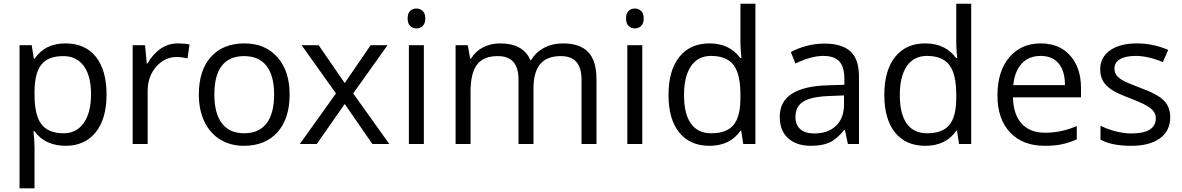

<svg xmlns="http://www.w3.org/2000/svg" viewBox="-20 -780 6405 1040"><path d="M335 9.8Q282.7 9.8 239.5 -9.5Q196.3 -28.8 167 -68.8H161.1Q167 -22 167 20V240.2H85.9V-535.2H151.9L163.1 -461.9H167Q198.2 -505.9 239.7 -525.4Q281.2 -544.9 335 -544.9Q441.4 -544.9 499.3 -472.2Q557.1 -399.4 557.1 -268.1Q557.1 -136.2 498.3 -63.2Q439.5 9.8 335 9.8ZM323.2 -476.1Q241.2 -476.1 204.6 -430.7Q168 -385.3 167 -286.1V-268.1Q167 -155.3 204.6 -106.7Q242.2 -58.1 325.2 -58.1Q394.5 -58.1 433.8 -114.3Q473.1 -170.4 473.1 -269Q473.1 -369.1 433.8 -422.6Q394.5 -476.1 323.2 -476.1Z M942.9 -544.9Q978.5 -544.9 1006.8 -539.1L995.6 -463.9Q962.4 -471.2 937 -471.2Q872.1 -471.2 825.9 -418.5Q779.8 -365.7 779.8 -287.1V0H698.7V-535.2H765.6L774.9 -436H778.8Q808.6 -488.3 850.6 -516.6Q892.6 -544.9 942.9 -544.9Z M1548.8 -268.1Q1548.8 -137.2 1482.9 -63.7Q1417 9.8 1300.8 9.8Q1229 9.8 1173.3 -23.9Q1117.7 -57.6 1087.4 -120.6Q1057.1 -183.6 1057.1 -268.1Q1057.1 -398.9 1122.6 -471.9Q1188 -544.9 1304.2 -544.9Q1416.5 -544.9 1482.7 -470.2Q1548.8 -395.5 1548.8 -268.1ZM1141.1 -268.1Q1141.1 -165.5 1182.1 -111.8Q1223.1 -58.1 1302.7 -58.1Q1382.3 -58.1 1423.6 -111.6Q1464.8 -165 1464.8 -268.1Q1464.8 -370.1 1423.6 -423.1Q1382.3 -476.1 1301.8 -476.1Q1222.2 -476.1 1181.6 -423.8Q1141.1 -371.6 1141.1 -268.1Z M1799.8 -273.9 1613.8 -535.2H1706.1L1847.2 -330.1L1987.8 -535.2H2079.1L1893.1 -273.9L2088.9 0H1997.1L1847.2 -216.8L1695.8 0H1604Z M2275.9 0H2194.8V-535.2H2275.9ZM2188 -680.2Q2188 -708 2201.7 -720.9Q2215.3 -733.9 2235.8 -733.9Q2255.4 -733.9 2269.5 -720.7Q2283.7 -707.5 2283.7 -680.2Q2283.7 -652.8 2269.5 -639.4Q2255.4 -626 2235.8 -626Q2215.3 -626 2201.7 -639.4Q2188 -652.8 2188 -680.2Z M3129.9 0V-348.1Q3129.9 -412.1 3102.5 -444.1Q3075.2 -476.1 3017.6 -476.1Q2941.9 -476.1 2905.8 -432.6Q2869.6 -389.2 2869.6 -298.8V0H2788.6V-348.1Q2788.6 -412.1 2761.2 -444.1Q2733.9 -476.1 2675.8 -476.1Q2599.6 -476.1 2564.2 -430.4Q2528.8 -384.8 2528.8 -280.8V0H2447.8V-535.2H2513.7L2526.9 -461.9H2530.8Q2553.7 -501 2595.5 -522.9Q2637.2 -544.9 2689 -544.9Q2814.5 -544.9 2853 -454.1H2856.9Q2880.9 -496.1 2926.3 -520.5Q2971.7 -544.9 3029.8 -544.9Q3120.6 -544.9 3165.8 -498.3Q3210.9 -451.7 3210.9 -349.1V0Z M3459 0H3377.9V-535.2H3459ZM3371.1 -680.2Q3371.1 -708 3384.8 -720.9Q3398.4 -733.9 3418.9 -733.9Q3438.5 -733.9 3452.6 -720.7Q3466.8 -707.5 3466.8 -680.2Q3466.8 -652.8 3452.6 -639.4Q3438.5 -626 3418.9 -626Q3398.4 -626 3384.8 -639.4Q3371.1 -652.8 3371.1 -680.2Z M3995.1 -71.8H3990.7Q3934.6 9.8 3822.8 9.8Q3717.8 9.8 3659.4 -62Q3601.1 -133.8 3601.1 -266.1Q3601.1 -398.4 3659.7 -471.7Q3718.3 -544.9 3822.8 -544.9Q3931.6 -544.9 3989.7 -465.8H3996.1L3992.7 -504.4L3990.7 -542V-759.8H4071.8V0H4005.9ZM3833 -58.1Q3916 -58.1 3953.4 -103.3Q3990.7 -148.4 3990.7 -249V-266.1Q3990.7 -379.9 3952.9 -428.5Q3915 -477.1 3832 -477.1Q3760.7 -477.1 3722.9 -421.6Q3685.1 -366.2 3685.1 -265.1Q3685.1 -162.6 3722.7 -110.4Q3760.3 -58.1 3833 -58.1Z M4572.8 0 4556.6 -76.2H4552.7Q4512.7 -25.9 4472.9 -8.1Q4433.1 9.8 4373.5 9.8Q4293.9 9.8 4248.8 -31.2Q4203.6 -72.3 4203.6 -147.9Q4203.6 -310.1 4462.9 -317.9L4553.7 -320.8V-354Q4553.7 -417 4526.6 -447Q4499.5 -477.1 4439.9 -477.1Q4373 -477.1 4288.6 -436L4263.7 -498Q4303.2 -519.5 4350.3 -531.7Q4397.5 -543.9 4444.8 -543.9Q4540.5 -543.9 4586.7 -501.5Q4632.8 -459 4632.8 -365.2V0ZM4389.6 -57.1Q4465.3 -57.1 4508.5 -98.6Q4551.8 -140.1 4551.8 -214.8V-263.2L4470.7 -259.8Q4374 -256.3 4331.3 -229.7Q4288.6 -203.1 4288.6 -147Q4288.6 -103 4315.2 -80.1Q4341.8 -57.1 4389.6 -57.1Z M5164.1 -71.8H5159.7Q5103.5 9.8 4991.7 9.8Q4886.7 9.8 4828.4 -62Q4770 -133.8 4770 -266.1Q4770 -398.4 4828.6 -471.7Q4887.2 -544.9 4991.7 -544.9Q5100.6 -544.9 5158.7 -465.8H5165L5161.6 -504.4L5159.7 -542V-759.8H5240.7V0H5174.8ZM5002 -58.1Q5085 -58.1 5122.3 -103.3Q5159.7 -148.4 5159.7 -249V-266.1Q5159.7 -379.9 5121.8 -428.5Q5084 -477.1 5001 -477.1Q4929.7 -477.1 4891.8 -421.6Q4854 -366.2 4854 -265.1Q4854 -162.6 4891.6 -110.4Q4929.2 -58.1 5002 -58.1Z M5638.7 9.8Q5520 9.8 5451.4 -62.5Q5382.8 -134.8 5382.8 -263.2Q5382.8 -392.6 5446.5 -468.8Q5510.3 -544.9 5617.7 -544.9Q5718.3 -544.9 5776.9 -478.8Q5835.4 -412.6 5835.4 -304.2V-252.9H5466.8Q5469.2 -158.7 5514.4 -109.9Q5559.6 -61 5641.6 -61Q5728 -61 5812.5 -97.2V-24.9Q5769.5 -6.3 5731.2 1.7Q5692.9 9.8 5638.7 9.8ZM5616.7 -477.1Q5552.2 -477.1 5513.9 -435.1Q5475.6 -393.1 5468.8 -318.8H5748.5Q5748.5 -395.5 5714.4 -436.3Q5680.2 -477.1 5616.7 -477.1Z M6318.8 -146Q6318.8 -71.3 6263.2 -30.8Q6207.5 9.8 6106.9 9.8Q6000.5 9.8 5940.9 -23.9V-99.1Q5979.5 -79.6 6023.7 -68.4Q6067.9 -57.1 6108.9 -57.1Q6172.4 -57.1 6206.5 -77.4Q6240.7 -97.7 6240.7 -139.2Q6240.7 -170.4 6213.6 -192.6Q6186.5 -214.8 6107.9 -245.1Q6033.2 -272.9 6001.7 -293.7Q5970.2 -314.5 5954.8 -340.8Q5939.5 -367.2 5939.5 -403.8Q5939.5 -469.2 5992.7 -507.1Q6045.9 -544.9 6138.7 -544.9Q6225.1 -544.9 6307.6 -509.8L6278.8 -443.8Q6198.2 -477.1 6132.8 -477.1Q6075.2 -477.1 6045.9 -459Q6016.6 -440.9 6016.6 -409.2Q6016.6 -387.7 6027.6 -372.6Q6038.6 -357.4 6063 -343.8Q6087.4 -330.1 6156.7 -304.2Q6252 -269.5 6285.4 -234.4Q6318.8 -199.2 6318.8 -146Z"/></svg>

Font: f07686384
Style: Regular
Weight: 400
Foundry: Ascender Corporation
Version: Version 1.10